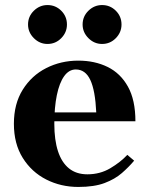

<svg xmlns="http://www.w3.org/2000/svg" viewBox="-20 -730 584 760"><path d="M290 10Q221 10 163 -19.5Q105 -49 70 -105Q35 -161 35 -240Q35 -319 70 -375Q105 -431 163 -460.5Q221 -490 290 -490Q355 -490 406 -465Q457 -440 486.5 -387Q516 -334 516 -250H160V-285H361Q357 -372 337.5 -413.5Q318 -455 280 -455Q253 -455 234 -428.5Q215 -402 205 -353.5Q195 -305 195 -240Q195 -176 209.5 -131.5Q224 -87 253 -63.5Q282 -40 326 -40Q376 -40 416.5 -64Q457 -88 484 -117L511 -94Q490 -69 462.5 -45Q435 -21 394 -5.5Q353 10 290 10ZM384 -556Q353 -556 330 -579Q307 -602 307 -633Q307 -665 330 -687.5Q353 -710 384 -710Q416 -710 438.5 -687.5Q461 -665 461 -633Q461 -602 438.5 -579Q416 -556 384 -556ZM168 -556Q137 -556 114 -579Q91 -602 91 -633Q91 -665 114 -687.5Q137 -710 168 -710Q200 -710 222.5 -687.5Q245 -665 245 -633Q245 -602 222.5 -579Q200 -556 168 -556Z"/></svg>

Font: Brygada 1918
Style: Bold
Weight: 700
Designer: Mateusz Machalski | Borys Kosmynka | Przemek Hoffer
Foundry: NIEPODLEGLA 2018
Version: Version 3.006